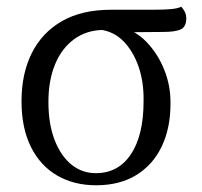

<svg xmlns="http://www.w3.org/2000/svg" viewBox="-20 -538 601 571"><path d="M266 13Q200 13 150 -16Q100 -45 72 -101Q44 -157 44 -237Q44 -319 74.5 -380Q105 -441 164 -475Q223 -509 310 -509H433Q470 -509 489.5 -511Q509 -513 519 -518Q524 -513 529 -504Q534 -495 534 -484Q534 -458 517.5 -450.5Q501 -443 464 -443L344 -442L290 -449Q238 -449 200.5 -421.5Q163 -394 143.5 -346Q124 -298 124 -235Q124 -169 142.5 -121.5Q161 -74 192.5 -48.5Q224 -23 265 -23Q332 -23 369.5 -79.5Q407 -136 407 -237Q408 -294 392 -340Q376 -386 347 -415.5Q318 -445 276 -450L337 -457Q381 -449 415 -414Q449 -379 468.5 -330.5Q488 -282 487 -229Q487 -157 461 -102.5Q435 -48 385.5 -17.5Q336 13 266 13Z"/></svg>

Font: Arima
Style: Regular
Weight: 400
Designer: Joana Correia and Natanael Gama
Foundry: NDISCOVER
Version: Version 1.101;gftools[0.9.23]